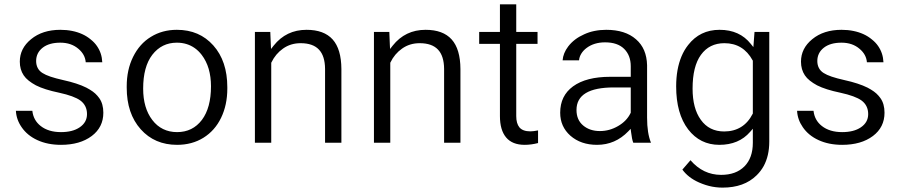

<svg xmlns="http://www.w3.org/2000/svg" viewBox="-20 -669 4177 890"><path d="M383.3 -140.1Q383.3 -160.2 375.5 -176Q367.7 -191.9 352.5 -203.1Q323.7 -224.1 253.9 -239.3Q186 -253.4 146.5 -273.4Q127.4 -283.7 113 -295.2Q98.6 -306.6 89.8 -319.8Q71.8 -346.7 71.8 -383.3Q71.8 -444.8 124 -487.3Q176.8 -530.8 259.8 -530.8Q289.1 -530.8 314.5 -525.6Q339.8 -520.5 361.3 -510.7Q382.8 -501 400.9 -485.8Q418 -472.2 429.4 -455.6Q440.9 -439 447 -420.4Q453.1 -401.9 454.1 -380.4H377.4Q374.5 -416.5 343.8 -442.4Q310.5 -471.2 259.8 -471.2Q208 -471.2 178.2 -448.2Q147.5 -424.3 147.5 -386.2Q147.5 -368.2 154.8 -354Q162.1 -339.8 176.8 -330.6Q190.4 -321.8 214.1 -313.7Q237.8 -305.7 272.5 -297.9Q339.4 -283.2 380.4 -262.7Q388.7 -258.3 396 -253.9Q403.3 -249.5 409.7 -244.9Q416 -240.2 421.4 -235.4Q426.8 -230.5 431.4 -225.1Q436 -219.7 439.9 -214.4Q449.7 -200.7 454.3 -183.8Q459 -167 459 -146.5Q459 -79.1 405.3 -38.6Q350.6 2.4 262.7 2.4Q200.7 2.4 153.3 -19.5Q106.4 -41 80.1 -79.6Q67.9 -97.2 61.3 -116.2Q54.7 -135.3 53.7 -155.3H129.9Q134.8 -111.3 168.5 -85Q204.6 -56.6 262.7 -56.6Q289.1 -56.6 310.8 -62Q332.5 -67.4 349.1 -78.6Q383.3 -101.6 383.3 -140.1Z M567.4 -269Q567.4 -307.1 574.7 -341.1Q582 -375 596.9 -405.3Q611.8 -435.5 632.3 -458.7Q652.8 -481.9 679.2 -498Q731.9 -530.8 799.8 -530.8Q852.5 -530.8 894.5 -512.7Q936.5 -494.6 968.8 -458.5Q1033.7 -385.7 1033.7 -264.6V-258.3Q1033.7 -182.6 1004.9 -123Q976.1 -63.5 923.1 -30.5Q870.1 2.4 800.8 2.4Q696.8 2.4 632.3 -69.8Q567.4 -142.6 567.4 -262.7ZM643.6 -258.3Q643.6 -168 686 -112.8Q707 -85 736.1 -70.8Q765.1 -56.6 800.8 -56.6Q873 -56.6 916 -113.3Q958 -169.4 958 -269Q958 -291 955.3 -311.3Q952.6 -331.5 947.3 -349.9Q941.9 -368.2 933.8 -384.3Q925.8 -400.4 915 -414.6Q900.9 -433.1 883.1 -445.8Q865.2 -458.5 844.5 -464.8Q823.7 -471.2 799.8 -471.2Q729.5 -471.2 686 -415Q643.6 -359.9 643.6 -258.3Z M1232.9 -521 1235.4 -461.4 1236.3 -441.9 1248.5 -457.5Q1306.6 -530.8 1400.9 -530.8Q1481.9 -530.8 1522 -486.1Q1562 -441.4 1562.5 -349.1V-7.3H1486.8V-349.6Q1486.3 -409.7 1458.5 -439Q1430.7 -468.8 1373.5 -468.8Q1327.1 -468.8 1292 -443.8Q1257.3 -419.4 1238.3 -379.9L1237.3 -377.9V-376.5V-7.3H1161.6V-521Z M1784.7 -521 1787.1 -461.4 1788.1 -441.9 1800.3 -457.5Q1858.4 -530.8 1952.6 -530.8Q2033.7 -530.8 2073.7 -486.1Q2113.8 -441.4 2114.3 -349.1V-7.3H2038.6V-349.6Q2038.1 -409.7 2010.3 -439Q1982.4 -468.8 1925.3 -468.8Q1878.9 -468.8 1843.8 -443.8Q1809.1 -419.4 1790 -379.9L1789.1 -377.9V-376.5V-7.3H1713.4V-521Z M2373 -648.9V-528.3V-521H2380.4H2471.7V-465.8H2380.4H2373V-458.5V-130.9Q2373 -96.7 2387.7 -78.6Q2403.3 -60.1 2438.5 -60.1Q2452.1 -60.1 2474.1 -64.5V-5.9Q2441.9 2.4 2412.1 2.4Q2355 2.4 2326.2 -31.7Q2297.4 -65.9 2297.4 -130.9V-458.5V-465.8H2290H2201.2V-521H2290H2297.4V-528.3V-648.9Z M2915.5 -7.3Q2909.2 -22.9 2905.3 -56.6L2903.3 -71.8L2892.6 -60.5Q2832 2.4 2747.6 2.4Q2672.4 2.4 2624 -40Q2576.7 -82 2576.7 -146.5Q2576.7 -225.1 2636.2 -268.6Q2697.3 -313 2808.6 -313H2896.5H2903.8V-320.3V-361.8Q2903.8 -412.1 2873.3 -442.4Q2842.8 -472.7 2784.7 -472.7Q2733.9 -472.7 2699.2 -446.8Q2683.6 -435.1 2674.6 -420.4Q2665.5 -405.8 2664.1 -389.2H2587.9Q2590.3 -422.4 2613.8 -453.6Q2641.1 -489.3 2687.5 -509.8Q2710.4 -520.5 2736.1 -525.6Q2761.7 -530.8 2790 -530.8Q2878.4 -530.8 2928.2 -486.8Q2953.1 -465.3 2965.8 -435.3Q2978.5 -405.3 2979.5 -366.7V-123.5Q2979.5 -51.3 2997.6 -7.3ZM2760.7 -61.5Q2805.2 -61.5 2844.7 -84.5Q2884.8 -107.4 2902.8 -144.5L2903.8 -146.5V-147.9V-256.3V-263.7H2896.5H2825.7Q2652.3 -263.7 2652.3 -159.2Q2652.3 -113.3 2683.1 -87.4Q2713.9 -61.5 2760.7 -61.5Z M3114.3 -268.6Q3114.3 -309.1 3120.6 -344Q3127 -378.9 3139.2 -408Q3151.4 -437 3169.9 -460.4Q3224.6 -530.8 3315.4 -530.8Q3362.3 -530.8 3398.4 -514.4Q3434.6 -498 3460.4 -465.3L3472.2 -450.7L3473.6 -469.2L3477.5 -521H3545.9V-12.7Q3545.9 20.5 3539.3 49.1Q3532.7 77.6 3519.8 101.1Q3506.8 124.5 3487.3 143.6Q3458 172.4 3418.7 186.5Q3379.4 200.7 3329.1 200.7Q3321.3 200.7 3313.2 200.2Q3305.2 199.7 3297.4 198.7Q3289.6 197.8 3281.7 196.3Q3273.9 194.8 3266.4 192.9Q3258.8 190.9 3251 188.5Q3243.2 186 3235.6 183.1Q3228 180.2 3220.2 176.8Q3170.4 154.8 3143.1 117.2L3180.7 73.7Q3239.3 141.6 3322.8 141.6Q3391.6 141.6 3430.7 102.3Q3469.7 63 3469.7 -7.3V-52.7V-72.3L3457 -57.6Q3404.8 2.4 3314.5 2.4Q3225.1 2.4 3169.9 -69.3Q3114.3 -142.1 3114.3 -268.6ZM3190.4 -258.3Q3190.4 -166.5 3228.5 -113.8Q3267.1 -59.6 3336.9 -59.6Q3381.3 -59.6 3414.8 -80.1Q3448.2 -100.6 3468.8 -141.1L3469.7 -142.6V-144.5V-385.7V-387.7L3468.8 -389.2Q3425.3 -468.8 3337.9 -468.8Q3268.1 -468.8 3229 -414.6Q3190.4 -361.3 3190.4 -258.3Z M4004.4 -140.1Q4004.4 -160.2 3996.6 -176Q3988.8 -191.9 3973.6 -203.1Q3944.8 -224.1 3875 -239.3Q3807.1 -253.4 3767.6 -273.4Q3748.5 -283.7 3734.1 -295.2Q3719.7 -306.6 3710.9 -319.8Q3692.9 -346.7 3692.9 -383.3Q3692.9 -444.8 3745.1 -487.3Q3797.9 -530.8 3880.9 -530.8Q3910.2 -530.8 3935.5 -525.6Q3960.9 -520.5 3982.4 -510.7Q4003.9 -501 4022 -485.8Q4039.1 -472.2 4050.5 -455.6Q4062 -439 4068.1 -420.4Q4074.2 -401.9 4075.2 -380.4H3998.5Q3995.6 -416.5 3964.8 -442.4Q3931.6 -471.2 3880.9 -471.2Q3829.1 -471.2 3799.3 -448.2Q3768.6 -424.3 3768.6 -386.2Q3768.6 -368.2 3775.9 -354Q3783.2 -339.8 3797.9 -330.6Q3811.5 -321.8 3835.2 -313.7Q3858.9 -305.7 3893.6 -297.9Q3960.4 -283.2 4001.5 -262.7Q4009.8 -258.3 4017.1 -253.9Q4024.4 -249.5 4030.8 -244.9Q4037.1 -240.2 4042.5 -235.4Q4047.9 -230.5 4052.5 -225.1Q4057.1 -219.7 4061 -214.4Q4070.8 -200.7 4075.4 -183.8Q4080.1 -167 4080.1 -146.5Q4080.1 -79.1 4026.4 -38.6Q3971.7 2.4 3883.8 2.4Q3821.8 2.4 3774.4 -19.5Q3727.5 -41 3701.2 -79.6Q3689 -97.2 3682.4 -116.2Q3675.8 -135.3 3674.8 -155.3H3751Q3755.9 -111.3 3789.6 -85Q3825.7 -56.6 3883.8 -56.6Q3910.2 -56.6 3931.9 -62Q3953.6 -67.4 3970.2 -78.6Q4004.4 -101.6 4004.4 -140.1Z"/></svg>

Font: Vazir Light
Style: Light
Weight: 300
Designer: Saber Rastikerdar
Foundry: Saber Rastikerdar
Version: Version 30.0.0